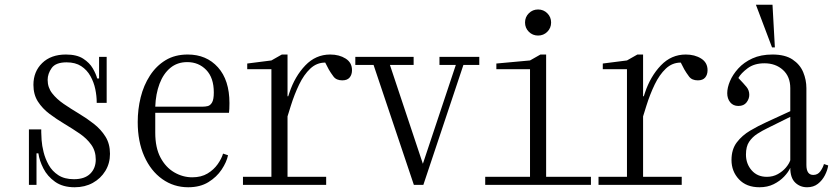

<svg xmlns="http://www.w3.org/2000/svg" viewBox="-20 -780 3540 810"><path d="M295 10Q245 10 212.5 -13Q180 -36 163 -69.5Q146 -103 142 -133H134V0H102V-234H154V-222Q154 -212 155.5 -189Q157 -166 164 -138Q171 -110 185.5 -84Q200 -58 226 -41Q252 -24 292 -24Q337 -24 360.5 -47Q384 -70 384 -107Q384 -143 365 -169.5Q346 -196 316 -216.5Q286 -237 252.5 -257Q219 -277 189 -299.5Q159 -322 140 -351.5Q121 -381 121 -422Q121 -478 158 -514Q195 -550 258 -550Q304 -550 331 -532.5Q358 -515 371.5 -491.5Q385 -468 390 -449H398V-540H430V-346H388V-349Q388 -375 382 -404Q376 -433 361.5 -459Q347 -485 322.5 -501Q298 -517 261 -517Q215 -517 198 -493Q181 -469 181 -443Q181 -411 200 -386.5Q219 -362 249 -341.5Q279 -321 312.5 -301Q346 -281 376 -257.5Q406 -234 425 -203.5Q444 -173 444 -131Q444 -91 424.5 -59Q405 -27 371.5 -8.5Q338 10 295 10Z M774 10Q713 10 664.5 -24.5Q616 -59 588.5 -121Q561 -183 561 -265Q561 -319 573.5 -369.5Q586 -420 612.5 -461Q639 -502 678.5 -526Q718 -550 772 -550Q851 -550 899.5 -496Q948 -442 948 -345Q948 -332 947.5 -321Q947 -310 946 -304H635V-220Q635 -157 657 -115.5Q679 -74 715 -53Q751 -32 791 -32Q829 -32 855.5 -48Q882 -64 898.5 -87.5Q915 -111 921 -132L942 -125Q936 -96 915 -64.5Q894 -33 859 -11.5Q824 10 774 10ZM770 -518Q728 -518 698.5 -493.5Q669 -469 653 -426.5Q637 -384 635 -330H835Q846 -330 856.5 -332.5Q867 -335 874.5 -347.5Q882 -360 882 -390Q882 -452 850 -485Q818 -518 770 -518Z M1356 -34V0H1005V-34H1125V-488H1023V-512L1125 -525L1169 -550H1193V-374H1196L1201 -389Q1224 -458 1268 -504Q1312 -550 1373 -550Q1411 -550 1438 -533Q1465 -516 1465 -484Q1465 -465 1455 -453Q1445 -441 1424 -441Q1399 -441 1387 -457Q1375 -473 1367 -487L1352 -516Q1316 -516 1289 -490.5Q1262 -465 1242 -423.5Q1222 -382 1207 -334L1193 -289V-34Z M1726 0 1556 -506H1479V-540H1725V-506H1625L1764 -89L1903 -506H1834V-540H2002V-506H1935L1766 0Z M2027 0V-34H2216V-488H2074V-512L2216 -525L2260 -550H2284V-34H2473V0ZM2250 -630Q2227 -630 2211 -646Q2195 -662 2195 -685Q2195 -708 2211 -724Q2227 -740 2250 -740Q2273 -740 2289 -724Q2305 -708 2305 -685Q2305 -662 2289 -646Q2273 -630 2250 -630Z M2856 -34V0H2505V-34H2625V-488H2523V-512L2625 -525L2669 -550H2693V-374H2696L2701 -389Q2724 -458 2768 -504Q2812 -550 2873 -550Q2911 -550 2938 -533Q2965 -516 2965 -484Q2965 -465 2955 -453Q2945 -441 2924 -441Q2899 -441 2887 -457Q2875 -473 2867 -487L2852 -516Q2816 -516 2789 -490.5Q2762 -465 2742 -423.5Q2722 -382 2707 -334L2693 -289V-34Z M3184 10Q3129 10 3097.5 -23.5Q3066 -57 3066 -105Q3066 -150 3088.5 -179.5Q3111 -209 3145 -229Q3179 -249 3212 -264L3314 -311V-408Q3314 -457 3283 -485Q3252 -513 3205 -513Q3162 -513 3134 -492Q3106 -471 3095 -451Q3118 -427 3129.5 -413Q3141 -399 3141 -380Q3141 -363 3129.5 -348Q3118 -333 3095 -333Q3073 -333 3060.5 -348.5Q3048 -364 3048 -387Q3048 -410 3059.5 -437.5Q3071 -465 3094.5 -491Q3118 -517 3154 -533.5Q3190 -550 3239 -550Q3292 -550 3323.5 -529Q3355 -508 3368.5 -475.5Q3382 -443 3382 -408V-84Q3382 -42 3411 -42Q3430 -42 3441 -57.5Q3452 -73 3456 -88L3474 -82Q3471 -62 3460 -40.5Q3449 -19 3430.5 -4.5Q3412 10 3385 10Q3355 10 3334.5 -10Q3314 -30 3314 -72Q3306 -54 3288 -35Q3270 -16 3244 -3Q3218 10 3184 10ZM3127 -128Q3127 -89 3151 -61.5Q3175 -34 3215 -34Q3241 -34 3261.5 -45.5Q3282 -57 3295.5 -73Q3309 -89 3314 -104V-287L3219 -240Q3196 -229 3175 -215.5Q3154 -202 3140.5 -182Q3127 -162 3127 -128ZM3237 -580 3169 -760H3239L3249 -580Z"/></svg>

Font: Xanh Mono
Style: Regular
Weight: 400
Monospace: yes
Designer: Lam Bao, Duy Dao
Foundry: Yellow Type Foundry
Version: Version 3.101; ttfautohint (v1.8.3)